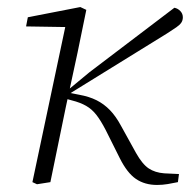

<svg xmlns="http://www.w3.org/2000/svg" viewBox="-20 -517 539 545"><path d="M85 6 72 0 169 -458 180 -440 54 -442 59 -468 208 -497 225 -489 200 -367 167 -214Q156 -160 145 -107Q134 -54 123 0ZM485 0Q471 3 456 5.5Q441 8 426 8Q391 8 366 -9Q341 -26 320 -68L280 -148Q266 -175 253.5 -191Q241 -207 224.5 -216.5Q208 -226 184 -232L159 -239V-264H176L234 -312L475 -495Q485 -493 492 -485.5Q499 -478 499 -468Q499 -459 494.5 -452.5Q490 -446 480.5 -439.5Q471 -433 454 -422L179 -252L180 -253L205 -248Q233 -243 254 -232.5Q275 -222 292 -204.5Q309 -187 324 -159L366 -83Q384 -51 402 -39Q420 -27 446 -25L488 -23Z"/></svg>

Font: Source Serif 4 Light
Style: Italic
Weight: 300
Italic angle: -12°
Designer: Frank Grießhammer
Foundry: Adobe Systems Incorporated
Version: Version 4.004;hotconv 1.0.116;makeotfexe 2.5.65601